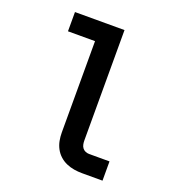

<svg xmlns="http://www.w3.org/2000/svg" viewBox="-133 -841 866 947"><g transform="rotate(20 300.0 -367.5)"><path d="M404 0Q382 0 361 -3.5Q340 -7 320.5 -15.5Q301 -24 285 -38.5Q269 -53 259 -72Q249 -91 245 -112Q241 -133 241 -155V-634H99V-735H359V-155Q359 -145 361 -135Q363 -125 369 -117Q375 -109 384.5 -105Q394 -101 404 -101H511V0Z"/></g></svg>

Font: Iosevka SS04 Extended
Style: Bold
Weight: 700
Width: 7
Monospace: yes
Designer: Belleve Invis
Foundry: Belleve Invis
Version: Version 19.0.0; ttfautohint (v1.8.4)